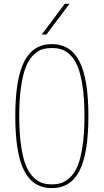

<svg xmlns="http://www.w3.org/2000/svg" viewBox="-20 -970 540 1000"><path d="M221.7 -790H197.3L317.4 -950.2H341.8ZM201.2 -16.6Q222.7 -9.8 250 -9.8Q277.3 -9.8 298.8 -16.6Q320.3 -23.4 343.8 -44.9Q367.2 -66.4 383.3 -103.5Q399.4 -140.6 409.7 -207.5Q419.9 -274.4 419.9 -365.2Q419.9 -456.1 409.7 -522.5Q399.4 -588.9 383.3 -626.5Q367.2 -664.1 343.8 -685.5Q320.3 -707 298.8 -713.4Q277.3 -719.7 250 -719.7Q222.7 -719.7 201.2 -713.4Q179.7 -707 156.2 -685.5Q132.8 -664.1 116.7 -626.5Q100.6 -588.9 90.3 -522.5Q80.1 -456.1 80.1 -365.2Q80.1 -274.4 90.3 -207.5Q100.6 -140.6 116.7 -103.5Q132.8 -66.4 156.2 -44.9Q179.7 -23.4 201.2 -16.6ZM394 -80.6Q347.7 9.8 250 9.8Q152.3 9.8 106 -80.6Q59.6 -170.9 59.6 -364.7Q59.6 -558.6 106 -649.4Q152.3 -740.2 250 -740.2Q347.7 -740.2 394 -649.4Q440.4 -558.6 440.4 -364.7Q440.4 -170.9 394 -80.6Z"/></svg>

Font: Mgen+ 1m thin
Style: Regular
Weight: 100
Designer: [Source Han Sans]
Ryoko NISHIZUKA  (kana & ideographs); Paul D. Hunt (Latin, Greek & Cyrillic); Wenlong ZHANG  (bopomofo
Version: Version 1.059.20150602